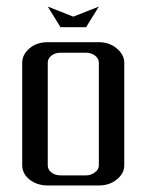

<svg xmlns="http://www.w3.org/2000/svg" viewBox="-20 -567 448 587"><path d="M47.9 -62V-375Q47.9 -399.9 69.8 -418.9Q91.8 -438 126 -438H282.2Q314.5 -438 336.9 -418.9Q359.9 -399.9 359.9 -375V-62Q359.9 -36.6 336.9 -18.1Q314.5 0 282.2 0H126Q92.8 0 70.3 -18.1Q47.9 -36.1 47.9 -62ZM126 -62Q126 -48.3 137.2 -39.6Q148.4 -30.8 165 -30.8H243.2Q258.3 -30.8 270 -40Q282.2 -48.3 282.2 -62V-375Q282.2 -388.2 270.5 -397Q258.8 -405.8 243.2 -405.8H165Q148.4 -405.8 137.2 -397Q126 -388.2 126 -375ZM126 -546.9 204.1 -516.1 282.2 -546.9 243.2 -483.9H165Z"/></svg>

Font: Hhenum
Style: Regular
Weight: 400
Designer: T. Christopher White
Version: Version 1.0